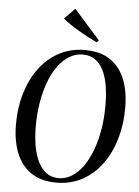

<svg xmlns="http://www.w3.org/2000/svg" viewBox="-64 -1029 787 1089"><g transform="rotate(5 330.0 -484.0)"><path d="M298 11.5Q230.5 11.5 182 -11.5Q133.5 -34.5 102.2 -76.5Q71 -118.5 56.2 -175Q41.5 -231.5 41.5 -299Q41.5 -394 66.2 -476.2Q91 -558.5 137.2 -620.5Q183.5 -682.5 249 -717.2Q314.5 -752 396 -752Q464 -752 512.5 -729Q561 -706 591.5 -664.5Q622 -623 636.5 -567Q651 -511 651 -445.5Q651 -350.5 626.8 -267.8Q602.5 -185 556.5 -122.2Q510.5 -59.5 445 -24Q379.5 11.5 298 11.5ZM308.5 -15Q349.5 -15 385 -37.5Q420.5 -60 448.5 -100.2Q476.5 -140.5 496.8 -195Q517 -249.5 527.5 -313.8Q538 -378 538 -447Q538 -509 529.5 -560Q521 -611 502.8 -648Q484.5 -685 455.5 -705.2Q426.5 -725.5 385.5 -725.5Q344.5 -725.5 309 -704Q273.5 -682.5 244.8 -643.2Q216 -604 196 -550.2Q176 -496.5 165.2 -432.2Q154.5 -368 154.5 -296.5Q154.5 -235 163.8 -183.8Q173 -132.5 192 -94.5Q211 -56.5 240 -35.8Q269 -15 308.5 -15ZM457 -801Q430.5 -814 403.5 -828.2Q376.5 -842.5 350.8 -857.5Q325 -872.5 302.2 -888.2Q279.5 -904 261 -919.5L320 -980.5L468.5 -813Z"/></g></svg>

Font: Merriweather 144pt
Style: Italic
Weight: 400
Italic angle: -7.8°
Version: Version 2.101